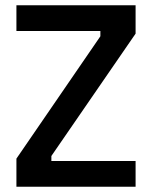

<svg xmlns="http://www.w3.org/2000/svg" viewBox="-20 -705 574 725"><path d="M42 -588V-685H492V-578L174 -116V-97H492V0H42V-106L359 -568V-588Z"/></svg>

Font: Titillium Web[RUS by Daymarius]
Style: Regular
Weight: 600
Designer: Cyrillization by Daymarius
Foundry: Cyrillization by Daymarius
Version: Version 1.002 September 11, 2018